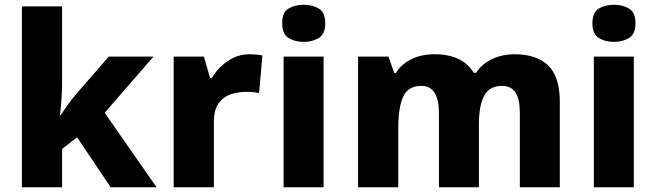

<svg xmlns="http://www.w3.org/2000/svg" viewBox="-20 -787 2757 807"><path d="M241 -439Q241 -407 238.5 -371.5Q236 -336 232 -303H235Q248 -323 264.5 -346Q281 -369 297 -388L437 -549H625L420 -313L638 0H445L304 -210L241 -161V0H72V-760H241Z M1029 -559Q1042 -559 1058 -557.5Q1074 -556 1083 -554L1069 -396Q1060 -398 1046 -399.5Q1032 -401 1015 -401Q983 -401 951.5 -391Q920 -381 899.5 -353.5Q879 -326 879 -275V0H710V-549H837L863 -459H870Q894 -500 936 -529.5Q978 -559 1029 -559Z M1257 -767Q1293 -767 1320 -751Q1347 -735 1347 -689Q1347 -644 1320 -627.5Q1293 -611 1257 -611Q1219 -611 1192.5 -627.5Q1166 -644 1166 -689Q1166 -735 1192.5 -751Q1219 -767 1257 -767ZM1340 -549V0H1172V-549Z M2142 -559Q2236 -559 2284.5 -511.5Q2333 -464 2333 -358V0H2165V-311Q2165 -371 2146.5 -398.5Q2128 -426 2090 -426Q2037 -426 2015 -384.5Q1993 -343 1993 -267V0H1825V-311Q1825 -426 1751 -426Q1695 -426 1674.5 -380.5Q1654 -335 1654 -250V0H1485V-549H1613L1637 -480H1644Q1667 -518 1709.5 -538.5Q1752 -559 1806 -559Q1924 -559 1971 -481H1981Q2007 -520 2050 -539.5Q2093 -559 2142 -559Z M2561 -767Q2597 -767 2624 -751Q2651 -735 2651 -689Q2651 -644 2624 -627.5Q2597 -611 2561 -611Q2523 -611 2496.5 -627.5Q2470 -644 2470 -689Q2470 -735 2496.5 -751Q2523 -767 2561 -767ZM2644 -549V0H2476V-549Z"/></svg>

Font: Noto Sans Malayalam ExtraBold
Style: Regular
Weight: 800
Designer: Jelle Bosma - Monotype Design Team
Foundry: Monotype Imaging Inc.
Version: Version 2.104; ttfautohint (v1.8.4.7-5d5b)